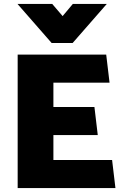

<svg xmlns="http://www.w3.org/2000/svg" viewBox="-20 -958 628 978"><path d="M69 -938H246L299 -876L351 -938H524L350 -739H243ZM70 0V-680H521L538 -537H252V-413H461L478 -270H252V-143H551L568 0Z"/></svg>

Font: Palanquin Dark
Style: Bold
Weight: 700
Designer: Pria Ravichandran
Version: Version 1.000